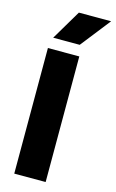

<svg xmlns="http://www.w3.org/2000/svg" viewBox="-140 -991 629 1044"><g transform="rotate(15 174.5 -468.5)"><path d="M54.7 -707H231.4V0H54.7ZM67.9 -768.6 167.5 -936.5H349.1L217.3 -768.6Z"/></g></svg>

Font: Wanted Sans Black
Style: Regular
Weight: 900
Designer: Original Design by Kil Hyung-jin and Kang Hanbin, Wanted Lab, Inc; Hangeul from Source Han Sans by Jang Soo-young and Ka
Foundry: Wanted Lab, Inc.
Version: Version 1.003